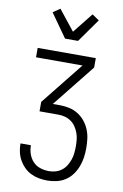

<svg xmlns="http://www.w3.org/2000/svg" viewBox="-105 -824 710 1106"><g transform="rotate(10 250.0 -271.0)"><path d="M253 223Q228 223 203.5 218.5Q179 214 156.5 203Q134 192 116.5 174.5Q99 157 87 135.5Q75 114 69.5 89.5Q64 65 64 40V39H125V40Q125 66 133.5 90.5Q142 115 159.5 133.5Q177 152 202 160Q227 168 253 168Q272 168 291.5 162.5Q311 157 327 144.5Q343 132 353.5 115Q364 98 370.5 79Q377 60 379 40Q381 20 381 0Q381 -19 379 -39Q377 -59 370 -77.5Q363 -96 352 -112.5Q341 -129 324.5 -140.5Q308 -152 289 -157Q270 -162 250 -162H140V-217L338 -465H66V-520H406V-465L208 -217H250Q278 -217 305 -211Q332 -205 355.5 -190.5Q379 -176 396.5 -154.5Q414 -133 424.5 -107.5Q435 -82 438.5 -54.5Q442 -27 442 1Q442 28 438 55.5Q434 83 424 109Q414 135 397.5 157.5Q381 180 358 195Q335 210 307.5 216.5Q280 223 253 223ZM212 -600 115 -737 156 -765 250 -647 344 -765 385 -737 288 -600Z"/></g></svg>

Font: Iosevka Term Curly Light
Style: Regular
Weight: 300
Designer: Belleve Invis
Foundry: Belleve Invis
Version: Version 32.3.0